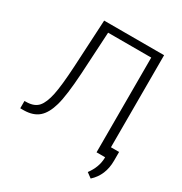

<svg xmlns="http://www.w3.org/2000/svg" viewBox="-197 -857 1099 1158"><g transform="rotate(30 353.0 -278.0)"><path d="M19.5 0ZM610.8 -710.9V0H550.8V-659.7H250.5L233.9 -365.7Q224.1 -208 203.9 -136.5Q183.6 -64.9 146.2 -33Q108.9 -1 44.9 0H19.5V-50.8L39.1 -51.3Q89.4 -53.7 114.7 -83Q140.1 -112.3 154.1 -178Q168 -243.7 175.8 -380.9L193.4 -710.9ZM599.1 154.8 564.5 129.4Q608.9 69.8 610.4 5.9V-69.8H667.5V-8.8Q667.5 92.8 599.1 154.8Z"/></g></svg>

Font: Roboto Light
Style: Regular
Weight: 300
Designer: Google
Version: Version 2.134; 2016; ttfautohint (v1.6)